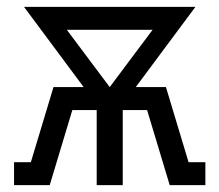

<svg xmlns="http://www.w3.org/2000/svg" viewBox="-20 -540 640 560"><path d="M21 0V-67H70L136 -286H224L50 -520H550L376 -286H464L530 -67H579V0H475L409 -219H338V0H262V-219H191L125 0ZM300 -286 425 -453H175Z"/></svg>

Font: Iosevka HT Extended
Style: Regular
Weight: 400
Width: 7
Monospace: yes
Designer: Belleve Invis
Foundry: Belleve Invis
Version: Version 32.3.0; ttfautohint (v1.8.4)